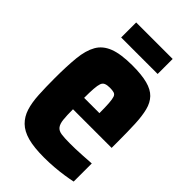

<svg xmlns="http://www.w3.org/2000/svg" viewBox="-254 -850 1012 1012"><g transform="rotate(45 252.0 -344.5)"><path d="M288 79Q212 79 165 66Q118 53 90.5 26Q63 -1 50.5 -40.5Q38 -80 35 -134.5Q32 -189 32 -256Q32 -347 38.5 -411Q45 -475 68 -515.5Q91 -556 140 -575Q189 -594 275 -594Q343 -594 387 -582.5Q431 -571 455 -546Q479 -521 489 -481.5Q499 -442 501.5 -386.5Q504 -331 504 -256V-209H216Q216 -162 219 -134Q222 -106 233 -91.5Q244 -77 267 -73.5Q290 -70 331 -70Q350 -70 373 -70.5Q396 -71 425.5 -73Q455 -75 488 -77V58Q465 63 432.5 68Q400 73 362.5 76Q325 79 288 79ZM329 -277V-293Q329 -339 327 -366Q325 -393 320.5 -406.5Q316 -420 304 -423.5Q292 -427 274 -427Q254 -427 241.5 -422Q229 -417 224 -403Q219 -389 217 -362Q215 -335 215 -293H342ZM128 -656V-768H400V-656Z"/></g></svg>

Font: Farlight84_Sys_V01
Style: Bold
Weight: 700
Designer: Monotype Design Team, Nadine Chahine and Nizar Qandah
Foundry: Monotype Imaging Inc.
Version: Version 2.004;October 31, 2024;FontCreator 14.0.0.2814 64-bi